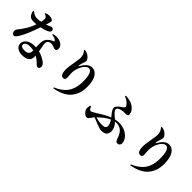

<svg xmlns="http://www.w3.org/2000/svg" viewBox="237 -2135 3526 3526"><g transform="rotate(45 2000.0 -371.5)"><path d="M266 -776V-790Q304 -810 347 -810Q405 -810 441 -784Q448 -778 450.5 -769.5Q453 -761 449.5 -742.5Q446 -724 440.5 -707Q435 -690 422 -651Q453 -661 478.5 -672Q504 -683 515 -688.5Q526 -694 531 -694Q550 -694 566.5 -681Q583 -668 583 -646Q583 -620 552 -600Q500 -567 387 -544Q304 -289 219 -152Q197 -118 181 -102.5Q165 -87 146 -87Q122 -87 107.5 -107Q93 -127 93 -154Q93 -190 117 -219Q240 -368 295 -529Q262 -525 225 -525Q161 -525 128.5 -552.5Q96 -580 76 -661L91 -669Q118 -649 132.5 -639.5Q147 -630 173 -621.5Q199 -613 229 -613Q268 -613 323 -624Q333 -670 335 -707Q335 -734 310 -753Q295 -765 266 -776ZM592 -122V-149Q552 -159 500 -159Q443 -159 412 -138Q381 -117 381 -90Q381 -33 478 -33Q533 -33 562.5 -56Q592 -79 592 -122ZM637 -598 636 -616Q718 -642 792 -620Q843 -604 872.5 -572Q902 -540 902 -498Q902 -443 859 -443Q842 -443 805 -458Q768 -473 738 -472Q685 -470 663 -439Q645 -413 656 -344Q658 -328 666.5 -281.5Q675 -235 679 -212Q745 -195 805 -161Q912 -105 912 -42Q912 -15 898.5 -0.5Q885 14 866 14Q852 14 841.5 7.5Q831 1 813 -18.5Q795 -38 783 -48Q739 -88 691 -113Q692 -101 692 -77Q692 -11 644 24Q596 59 509 59Q428 59 380.5 22.5Q333 -14 333 -71Q333 -135 393.5 -180.5Q454 -226 559 -226Q579 -226 589 -225Q586 -273 586 -315Q586 -409 627 -457Q640 -473 659 -487.5Q678 -502 688 -508Q698 -514 722 -526Q746 -538 747 -538Q754 -551 738 -564Q706 -592 637 -598Z M1305 -659Q1305 -708 1291.5 -743.5Q1278 -779 1246 -816L1252 -825Q1293 -823 1325 -809Q1362 -792 1391 -759Q1420 -726 1420 -700Q1420 -677 1402 -631Q1385 -583 1382 -549Q1381 -535 1385.5 -534Q1390 -533 1397 -546Q1479 -693 1579 -693Q1667 -693 1718 -611.5Q1769 -530 1769 -372Q1769 -192 1667 -73.5Q1565 45 1347 82L1339 64Q1415 34 1471.5 -8Q1528 -50 1560.5 -93Q1593 -136 1612.5 -189Q1632 -242 1638.5 -288.5Q1645 -335 1645 -390Q1645 -641 1549 -641Q1519 -641 1486 -613.5Q1453 -586 1428 -536Q1382 -445 1382 -352Q1382 -328 1385.5 -288Q1389 -248 1389 -226Q1389 -204 1375 -190.5Q1361 -177 1339 -177Q1297 -177 1278 -220Q1261 -261 1261 -329Q1261 -381 1283 -505.5Q1305 -630 1305 -659Z M2499 -260Q2401 -216 2283 -101Q2379 -73 2453 -73Q2546 -73 2546 -135Q2546 -197 2499 -260ZM2378 -746 2385 -765Q2490 -758 2545 -731Q2602 -704 2637.5 -659.5Q2673 -615 2673 -565Q2673 -549 2666 -540Q2659 -531 2645 -528Q2631 -525 2619 -524.5Q2607 -524 2587.5 -524.5Q2568 -525 2558 -525Q2513 -522 2469.5 -503Q2426 -484 2426 -454Q2426 -446 2429.5 -437Q2433 -428 2441.5 -417Q2450 -406 2457 -398Q2464 -390 2478.5 -376.5Q2493 -363 2500.5 -356Q2508 -349 2525.5 -334Q2543 -319 2549 -314Q2598 -326 2647 -326Q2737 -326 2806.5 -292Q2876 -258 2914 -206Q2955 -149 2955 -97Q2955 -71 2939 -51.5Q2923 -32 2893 -32Q2868 -32 2854.5 -49Q2841 -66 2828 -105Q2818 -134 2808 -156Q2798 -178 2780 -204.5Q2762 -231 2741 -248Q2720 -265 2688 -277Q2656 -289 2618 -289Q2598 -289 2579 -286Q2660 -204 2660 -109Q2660 -52 2625.5 -21Q2591 10 2524 10Q2475 10 2386 -25Q2276 -69 2259 -77L2249 -67Q2238 -56 2221 -29Q2204 -2 2188.5 13.5Q2173 29 2155 29Q2119 29 2079 -13.5Q2039 -56 2039 -100Q2039 -142 2053 -173L2070 -174Q2080 -143 2096 -124Q2112 -105 2127 -105Q2149 -105 2251 -170Q2382 -255 2476 -291Q2470 -299 2455.5 -317Q2441 -335 2435 -343Q2429 -351 2418.5 -365.5Q2408 -380 2403 -389Q2398 -398 2392 -410Q2386 -422 2384 -432.5Q2382 -443 2382 -454Q2382 -471 2397.5 -492Q2413 -513 2430 -527Q2447 -541 2475 -561Q2503 -581 2511 -588Q2534 -606 2523 -630Q2491 -698 2378 -746Z M3305 -659Q3305 -708 3291.5 -743.5Q3278 -779 3246 -816L3252 -825Q3293 -823 3325 -809Q3362 -792 3391 -759Q3420 -726 3420 -700Q3420 -677 3402 -631Q3385 -583 3382 -549Q3381 -535 3385.5 -534Q3390 -533 3397 -546Q3479 -693 3579 -693Q3667 -693 3718 -611.5Q3769 -530 3769 -372Q3769 -192 3667 -73.5Q3565 45 3347 82L3339 64Q3415 34 3471.5 -8Q3528 -50 3560.5 -93Q3593 -136 3612.5 -189Q3632 -242 3638.5 -288.5Q3645 -335 3645 -390Q3645 -641 3549 -641Q3519 -641 3486 -613.5Q3453 -586 3428 -536Q3382 -445 3382 -352Q3382 -328 3385.5 -288Q3389 -248 3389 -226Q3389 -204 3375 -190.5Q3361 -177 3339 -177Q3297 -177 3278 -220Q3261 -261 3261 -329Q3261 -381 3283 -505.5Q3305 -630 3305 -659Z"/></g></svg>

Font: Swei Spring CJKtc
Style: Bold
Weight: 700
Version: Version 1.021